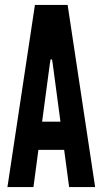

<svg xmlns="http://www.w3.org/2000/svg" viewBox="-20 -755 414 775"><path d="M10 0 121 -735H253L364 0H259L239 -150H135L115 0ZM193 -496 190 -515H184L181 -496L150 -264H224Z"/></svg>

Font: League Gothic
Style: Regular
Weight: 400
Designer: The League of Moveable Type
Version: Version 1.560;PS 001.560;hotconv 1.0.56;makeotf.lib2.0.21325